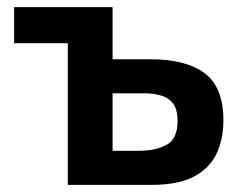

<svg xmlns="http://www.w3.org/2000/svg" viewBox="-20 -518 676 538"><path d="M170 0V-397H19.5V-498H295.5V-352H401Q501 -352 553.5 -312.8Q606 -273.5 606 -181Q606 -127 586.2 -86.2Q566.5 -45.5 522.5 -22.8Q478.5 0 405 0ZM295.5 -95.5H370Q415 -95.5 446.2 -111.8Q477.5 -128 477.5 -179.5Q477.5 -213 464 -229.2Q450.5 -245.5 429.2 -251Q408 -256.5 386 -256.5H295.5Z"/></svg>

Font: Commissioner SemiBold
Style: Regular
Weight: 600
Designer: Kostas Bartsokas
Foundry: Kostas Bartsokas
Version: Version 1.000; ttfautohint (v1.8.3)